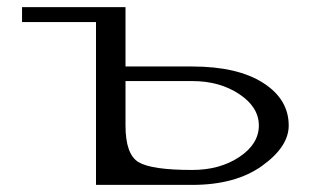

<svg xmlns="http://www.w3.org/2000/svg" viewBox="-20 -520 915 540"><path d="M333 -292V-167Q333 -85.9 369.6 -64Q406.2 -42 520.5 -42Q598.6 -42 653.3 -78.6Q708 -115.2 708 -167Q708 -218.8 652.8 -255.4Q597.7 -292 520.5 -292ZM333 -500V-333H520.5Q647.5 -333 719.7 -287.1Q792 -241.2 792 -167Q792 -107.4 717.3 -53.7Q642.6 0 520.5 0H333H250V-458H42V-500Z"/></svg>

Font: okolaks
Style: Regular
Weight: 500
Version: Version 000.6.0